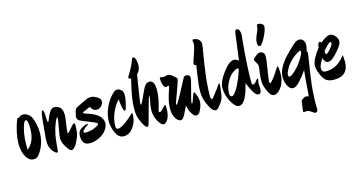

<svg xmlns="http://www.w3.org/2000/svg" viewBox="-100 -1251 3660 1951"><g transform="rotate(-15 1729.5 -276.0)"><path d="M187 -71Q162 -39 131.5 -39Q101 -39 83 -54Q18 -108 18 -239Q18 -330 67 -471Q71 -481 74 -483.5Q77 -486 84.5 -486Q92 -486 103 -496.5Q114 -507 139.5 -507Q165 -507 191 -488Q217 -469 229 -437Q257 -362 257 -286Q257 -165 187 -71ZM151 -443Q140 -443 131 -426Q91 -331 91 -199Q91 -166 92 -149Q174 -212 174 -351Q174 -443 151 -443Z M524 -30Q511 -30 499 -44Q440 -115 440 -179Q440 -198 453 -266Q471 -368 471 -379.5Q471 -391 467.5 -391Q464 -391 460 -383Q434 -337 418 -278.5Q402 -220 397 -180Q392 -140 386 -68Q386 -43 373 -43Q367 -43 353 -54Q299 -100 299 -180Q299 -214 305.5 -274Q312 -334 313 -357Q324 -496 340 -496Q349 -496 353 -476.5Q357 -457 357 -432.5Q357 -408 358.5 -388Q360 -368 366 -368Q372 -368 383 -400Q394 -432 415.5 -464.5Q437 -497 462 -497Q487 -497 506 -486Q549 -464 549 -394Q549 -370 543 -335Q537 -300 532.5 -258.5Q528 -217 528 -211.5Q528 -206 532 -206Q540 -206 572.5 -246Q605 -286 617 -286Q626 -286 626 -272Q626 -223 621 -187Q616 -151 585 -90.5Q554 -30 524 -30Z M878 -360Q837 -360 821 -398Q819 -404 814.5 -404Q810 -404 781.5 -392Q753 -380 743 -375Q733 -370 733 -365.5Q733 -361 747 -354Q925 -306 925 -207Q925 -172 897.5 -134.5Q870 -97 820 -73Q770 -49 724 -49Q678 -49 659.5 -74Q641 -99 641 -146Q641 -193 674 -216Q718 -245 746 -245Q753 -245 753 -241.5Q753 -238 737.5 -229Q722 -220 704.5 -203Q687 -186 687 -175.5Q687 -165 711 -165Q775 -165 837 -201Q851 -208 851 -217.5Q851 -227 830 -237Q809 -247 759.5 -266Q710 -285 681.5 -298.5Q653 -312 653 -343Q653 -352 657.5 -368.5Q662 -385 663 -391Q668 -426 694.5 -439Q721 -452 809 -493Q824 -500 850 -500Q876 -500 912 -479.5Q948 -459 948 -431.5Q948 -404 926.5 -382Q905 -360 878 -360Z M1072 -28Q1022 -28 992.5 -88.5Q963 -149 963 -216.5Q963 -284 999.5 -364Q1036 -444 1095 -492Q1108 -504 1128 -504Q1148 -504 1175 -481Q1189 -468 1189 -427Q1189 -386 1165 -299Q1159 -277 1149 -277Q1130 -277 1120 -384Q1119 -401 1118 -405Q1069 -351 1041.5 -282.5Q1014 -214 1014 -150Q1014 -117 1036 -117Q1074 -117 1156 -185Q1171 -198 1178 -204.5Q1185 -211 1199 -223.5Q1213 -236 1215 -238Q1217 -229 1217 -212Q1217 -148 1176 -88Q1135 -28 1072 -28Z M1536 -69Q1514 -41 1498 -41Q1482 -41 1466 -57Q1410 -122 1410 -213Q1410 -243 1417 -275Q1429 -330 1429 -346Q1429 -362 1427 -362Q1421 -362 1348 -87Q1339 -59 1329 -59Q1302 -59 1265 -152Q1245 -196 1245 -258Q1245 -328 1253.5 -376Q1262 -424 1264 -435.5Q1266 -447 1271.5 -472.5Q1277 -498 1279 -506Q1291 -556 1295 -577Q1270 -577 1270 -592Q1270 -599 1276 -607Q1331 -694 1354 -761Q1358 -778 1370 -778Q1386 -778 1394 -747Q1402 -716 1402 -693Q1402 -635 1364 -600Q1319 -321 1319 -307Q1319 -293 1323 -293Q1327 -293 1337.5 -311.5Q1348 -330 1371 -382.5Q1394 -435 1409 -460Q1431 -497 1465 -497Q1519 -497 1519 -396Q1519 -314 1481 -189Q1480 -185 1480 -181Q1480 -170 1490.5 -170Q1501 -170 1527.5 -199Q1554 -228 1559.5 -228Q1565 -228 1565 -190Q1565 -111 1536 -69Z M1662 -514Q1685 -514 1705 -497Q1707 -495 1717.5 -487Q1728 -479 1734 -474Q1750 -459 1750 -448.5Q1750 -438 1732 -388Q1714 -338 1694 -282Q1668 -213 1668 -206Q1668 -199 1673 -199Q1681 -199 1733 -294Q1785 -389 1812 -443Q1822 -462 1840 -462Q1882 -462 1882 -427Q1882 -407 1856 -314Q1823 -191 1823 -180.5Q1823 -170 1828.5 -170Q1834 -170 1851 -222.5Q1868 -275 1875 -275Q1879 -275 1885 -266Q1910 -214 1910 -170Q1910 -126 1879 -69Q1865 -42 1840 -42Q1824 -42 1817 -50Q1797 -73 1793 -81Q1774 -105 1762 -167Q1755 -154 1744 -130Q1721 -77 1702 -53Q1690 -36 1671.5 -36Q1653 -36 1631 -62Q1598 -107 1597.5 -163Q1597 -219 1608.5 -268Q1620 -317 1644 -387L1647 -399Q1647 -407 1640 -407L1617 -401Q1600 -401 1593 -421Q1577 -457 1577 -499Q1577 -511 1587 -511L1614 -505Z M1997 -785Q1997 -797 2010 -797Q2015 -797 2023 -795Q2083 -783 2083 -726Q2083 -712 2080 -695.5Q2077 -679 2068.5 -627Q2060 -575 2056 -552L2046 -483Q2022 -325 2022 -192Q2022 -163 2036 -163Q2041 -163 2047 -169Q2117 -257 2128.5 -276.5Q2140 -296 2145.5 -296Q2151 -296 2151 -282.5Q2151 -269 2145.5 -231.5Q2140 -194 2139 -183.5Q2138 -173 2134.5 -160Q2131 -147 2128.5 -139.5Q2126 -132 2118 -118.5Q2110 -105 2107 -101Q2086 -73 2073.5 -57.5Q2061 -42 2044.5 -42Q2028 -42 2013 -57Q1998 -72 1991.5 -84Q1985 -96 1973 -121Q1938 -189 1938 -264Q1938 -328 1952.5 -421Q1967 -514 1970 -537Q1947 -537 1947 -557Q1947 -565 1949.5 -572.5Q1952 -580 1968 -628Q2002 -725 2002 -755Z M2536 -140Q2536 -85 2507 -85Q2484 -85 2467 -109Q2450 -133 2441 -152.5Q2432 -172 2423 -189.5Q2414 -207 2407 -231Q2406 -228 2401 -210L2393 -183Q2381 -139 2374.5 -124.5Q2368 -110 2360.5 -92.5Q2353 -75 2345 -64.5Q2337 -54 2328 -44Q2310 -23 2284.5 -23Q2259 -23 2235 -52Q2194 -100 2175 -172Q2166 -202 2166 -241Q2166 -280 2190 -327.5Q2214 -375 2262 -432Q2310 -489 2351 -489Q2373 -489 2401 -468Q2407 -522 2421 -621Q2435 -720 2438 -750.5Q2441 -781 2459.5 -781Q2478 -781 2486.5 -761.5Q2495 -742 2495 -723Q2495 -704 2492 -688Q2464 -402 2464 -223Q2464 -196 2479 -196Q2494 -196 2511.5 -219.5Q2529 -243 2534.5 -243Q2540 -243 2540 -235L2533 -192ZM2336 -385Q2284 -356 2250.5 -295Q2217 -234 2217 -173Q2217 -136 2240 -136Q2249 -136 2260 -147Q2316 -206 2371 -365Q2375 -375 2375 -383Q2375 -395 2363.5 -395Q2352 -395 2336 -385Z M2659 -562Q2655 -556 2647 -556Q2622 -556 2622 -596Q2622 -636 2657 -708Q2664 -723 2666 -739Q2668 -755 2668.5 -757.5Q2669 -760 2669.5 -761.5Q2670 -763 2670.5 -765.5Q2671 -768 2671.5 -769.5Q2672 -771 2673 -772.5Q2674 -774 2675 -775Q2678 -777 2691 -777Q2704 -777 2722 -766Q2740 -755 2740 -738Q2740 -705 2712 -646.5Q2684 -588 2659 -562ZM2699 -54Q2678 -38 2660.5 -38Q2643 -38 2631.5 -45.5Q2620 -53 2611 -70Q2596 -94 2581.5 -132Q2567 -170 2567 -214Q2567 -258 2574 -303Q2581 -348 2581 -363.5Q2581 -379 2565 -403.5Q2549 -428 2549 -433Q2549 -438 2552.5 -443.5Q2556 -449 2561.5 -454.5Q2567 -460 2572.5 -464Q2578 -468 2585 -474Q2608 -493 2627 -493Q2646 -493 2660.5 -480Q2675 -467 2674.5 -435Q2674 -403 2659 -314Q2640 -200 2640 -183Q2640 -166 2649 -166Q2669 -166 2750 -294Q2761 -311 2765.5 -311Q2770 -311 2772.5 -286Q2775 -261 2775 -219.5Q2775 -178 2755.5 -130.5Q2736 -83 2699 -54Z M2911 93Q2911 85 2917 82.5Q2923 80 2927 77.5Q2931 75 2937 70Q2951 60 2960.5 60Q2970 60 2976.5 63Q2983 66 2985 66Q2996 66 2996 25Q3001 -72 3015 -204Q2986 -158 2939 -106.5Q2892 -55 2864 -55Q2836 -55 2818 -80Q2785 -127 2785 -188Q2785 -278 2880 -384Q2913 -420 2929.5 -435.5Q2946 -451 2981 -483.5Q3016 -516 3044 -516Q3072 -516 3087 -496Q3102 -476 3102 -450.5Q3102 -425 3090 -381Q3098 -376 3098 -366.5Q3098 -357 3096 -347Q3051 -65 3045.5 23Q3040 111 3040 162L3041 215Q3041 228 3034 236.5Q3027 245 3016 245Q3005 245 2979.5 225.5Q2954 206 2931 206L2908 208Q2896 208 2896 197L2909 104ZM3025 -405Q3022 -405 3018 -403Q2959 -374 2914 -326Q2869 -278 2847 -219Q2843 -207 2843 -198Q2843 -178 2858 -178Q2866 -178 2876 -184Q2922 -215 2963 -266Q3004 -317 3028 -371Q3033 -383 3033 -394Q3033 -405 3025 -405Z M3285 -30Q3221 -30 3191.5 -63Q3162 -96 3140 -164Q3132 -190 3132 -219.5Q3132 -249 3158.5 -298.5Q3185 -348 3217 -385Q3221 -440 3242 -440Q3253 -440 3257 -427Q3278 -446 3308 -464Q3338 -482 3362 -482Q3386 -482 3411.5 -454Q3437 -426 3437 -396.5Q3437 -367 3396 -316Q3319 -220 3275 -220Q3243 -220 3225 -273Q3224 -271 3215.5 -256.5Q3207 -242 3203.5 -235Q3200 -228 3194 -216Q3184 -193 3184 -175Q3184 -134 3225 -134Q3293 -134 3340.5 -162.5Q3388 -191 3435 -249Q3439 -205 3439 -182Q3439 -30 3285 -30ZM3268 -339Q3266 -327 3266 -321Q3266 -303 3276 -303Q3292 -303 3323.5 -342Q3355 -381 3355 -395.5Q3355 -410 3344.5 -410Q3334 -410 3308.5 -384Q3283 -358 3268 -339Z"/></g></svg>

Font: Zhi Mang Xing
Style: Regular
Weight: 400
Designer: ZhongQi
Foundry: ZhongQi
Version: Version 2.001